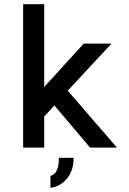

<svg xmlns="http://www.w3.org/2000/svg" viewBox="-20 -708 617 921"><path d="M91 0V-688H192V-291L382 -499H515L305 -273L541 0H412L241 -202L192 -149V0ZM222 193V136Q240 130 248.5 116Q257 102 260 84Q263 66 262 49H333Q333 95 316.5 125.5Q300 156 275 173Q250 190 222 193Z"/></svg>

Font: Maven Pro Medium
Style: Regular
Weight: 500
Designer: Joe Prince
Foundry: Joe Prince
Version: Version 2.103